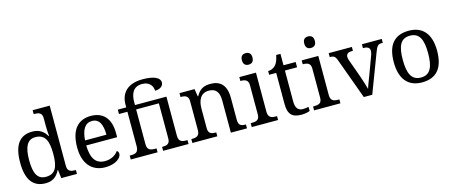

<svg xmlns="http://www.w3.org/2000/svg" viewBox="-48 -1382 4700 1999"><g transform="rotate(-15 2302.5 -382.5)"><path d="M259 10C337 10 382 -29 412 -90H416L427 0H596V-42H588C544 -42 506 -51 506 -110V-760H322V-718H330C374 -718 412 -709 412 -650V-568C412 -536 414 -491 418 -458H412C383 -510 336 -546 259 -546C127 -546 55 -460 55 -267C55 -75 127 10 259 10ZM276 -54C187 -54 152 -124 152 -266C152 -406 187 -482 275 -482C380 -482 412 -406 412 -267C412 -123 380 -54 276 -54Z M901 10C1020 10 1077 -49 1077 -89C1077 -106 1067 -119 1058 -123C1034 -87 984 -53 915 -53C819 -53 769 -115 766 -261H1099V-307C1099 -465 1020 -546 891 -546C749 -546 669 -451 669 -264C669 -91 756 10 901 10ZM998 -315H768C775 -430 815 -492 889 -492C969 -492 998 -421 998 -315Z M1176 0H1465V-42H1447C1402 -42 1365 -51 1365 -114V-489H1610V-109C1610 -50 1572 -42 1528 -42H1525V0H1799V-42H1786C1741 -42 1704 -51 1704 -114V-536H1365V-565C1365 -649 1390 -729 1493 -729C1581 -729 1606 -666 1606 -626C1660 -626 1697 -653 1697 -692C1697 -742 1634 -775 1510 -775C1346 -775 1271 -689 1271 -566V-536H1180V-489H1271V-114C1271 -51 1234 -42 1189 -42H1176Z M1840 0H2109V-42H2104C2060 -42 2024 -50 2024 -109V-320C2024 -406 2054 -482 2145 -482C2226 -482 2255 -432 2255 -345V0H2429V-42H2424C2379 -42 2349 -51 2349 -114V-350C2349 -487 2286 -546 2181 -546C2117 -546 2066 -530 2025 -455H2020L2007 -536H1845V-494H1850C1894 -494 1930 -485 1930 -426V-114C1930 -51 1893 -42 1848 -42H1840Z M2618 -636C2649 -636 2675 -652 2675 -698C2675 -745 2649 -760 2618 -760C2586 -760 2561 -745 2561 -698C2561 -652 2586 -636 2618 -636ZM2480 0H2764V-42H2751C2706 -42 2669 -51 2669 -114V-536H2490V-494H2493C2537 -494 2575 -485 2575 -426V-109C2575 -50 2537 -42 2493 -42H2480Z M3017 10C3049 10 3089 2 3106 -6V-50C3085 -46 3066 -43 3042 -43C2996 -43 2966 -74 2966 -142V-479H3097V-536H2966V-659H2920C2910 -608 2897 -575 2874 -551C2852 -528 2820 -519 2796 -519V-479H2872V-145C2872 -30 2916 10 3017 10Z M3290 -636C3321 -636 3347 -652 3347 -698C3347 -745 3321 -760 3290 -760C3258 -760 3233 -745 3233 -698C3233 -652 3258 -636 3290 -636ZM3152 0H3436V-42H3423C3378 -42 3341 -51 3341 -114V-536H3162V-494H3165C3209 -494 3247 -485 3247 -426V-109C3247 -50 3209 -42 3165 -42H3152Z M3527 -441 3688 0H3779L3937 -416C3961 -480 3974 -494 4013 -494H4025V-536H3811V-494H3818C3862 -494 3884 -479 3884 -445C3884 -434 3881 -418 3875 -402L3803 -207C3785 -159 3760 -98 3753 -70C3743 -105 3724 -171 3706 -220L3638 -409C3633 -424 3630 -435 3630 -446C3630 -479 3650 -494 3690 -494H3703V-536H3453V-494C3495 -494 3512 -483 3527 -441Z M4315 10C4469 10 4550 -81 4550 -269C4550 -456 4462 -546 4318 -546C4163 -546 4083 -456 4083 -269C4083 -81 4171 10 4315 10ZM4317 -42C4217 -42 4180 -120 4180 -269C4180 -418 4216 -493 4316 -493C4416 -493 4453 -418 4453 -269C4453 -120 4417 -42 4317 -42Z"/></g></svg>

Font: Noto Serif
Style: Regular
Weight: 400
Designer: Monotype Design Team
Foundry: Monotype Imaging Inc.
Version: Version 2.015